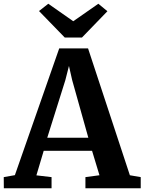

<svg xmlns="http://www.w3.org/2000/svg" viewBox="-34 -1006 772 1026"><path d="M45.5 -70 282.5 -747.5H436.5L660 -69.5L718 -59.5V0H422.5V-59.5L497.5 -69.5L458 -200H199.5L160.5 -69L241.5 -59.5V0H-13.5L-14 -59.5ZM438 -270 351.5 -578.5 334.5 -653.5 315 -577 218.5 -270ZM224 -986 357.5 -892.5 491.5 -986 540 -946 404 -805.5H312L174.5 -947Z"/></svg>

Font: Merriweather
Style: Bold
Weight: 700
Designer: Eben Sorkin
Foundry: Eben Sorkin
Version: Version 2.100; ttfautohint (v1.7.19-72a1) -l 8 -r 50 -G 200 